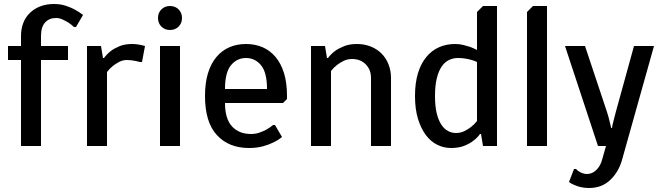

<svg xmlns="http://www.w3.org/2000/svg" viewBox="-20 -730 3305 960"><path d="M260 -640Q226 -640 205.5 -617.5Q185 -595 185 -550V-500H320V-430H185V0H85V-430H20V-500H85V-550Q85 -586 96.5 -615.5Q108 -645 130 -666Q152 -687 182 -698.5Q212 -710 250 -710Q282 -710 308 -701.5Q334 -693 354 -682Q377 -670 395 -655L360 -595H350Q337 -607 322 -617Q309 -625 293 -632.5Q277 -640 260 -640Z M615 -430Q594 -430 576 -420.5Q558 -411 544 -400Q528 -387 515 -370V0H415V-500H485L495 -440H500Q514 -459 534 -475Q551 -488 577.5 -499Q604 -510 640 -510Q653 -510 665 -508.5Q677 -507 686 -505Q697 -502 705 -500L690 -420H680Q670 -422 659 -425Q649 -427 637.5 -428.5Q626 -430 615 -430Z M880 -500V0H780V-500ZM890 -640Q890 -614 873 -597Q856 -580 830 -580Q804 -580 787 -597Q770 -614 770 -640Q770 -666 787 -683Q804 -700 830 -700Q856 -700 873 -683Q890 -666 890 -640Z M1210 -510Q1255 -510 1292.5 -494Q1330 -478 1357.5 -445.5Q1385 -413 1400 -364.5Q1415 -316 1415 -250V-235L1395 -215H1105Q1105 -136 1140 -98Q1175 -60 1235 -60Q1258 -60 1277.5 -67Q1297 -74 1312 -82Q1330 -92 1345 -105H1355L1390 -45Q1371 -29 1345 -17Q1323 -6 1293 2Q1263 10 1225 10Q1124 10 1064.5 -54.5Q1005 -119 1005 -250Q1005 -316 1020 -364.5Q1035 -413 1062.5 -445.5Q1090 -478 1127.5 -494Q1165 -510 1210 -510ZM1210 -440Q1165 -440 1135 -404Q1105 -368 1105 -285H1315Q1315 -368 1285 -404Q1255 -440 1210 -440Z M1740 -435Q1717 -435 1698 -425.5Q1679 -416 1665 -405Q1648 -392 1635 -375V0H1535V-500H1605L1615 -440H1620Q1634 -459 1655 -475Q1673 -488 1700 -499Q1727 -510 1765 -510Q1802 -510 1833.5 -497.5Q1865 -485 1887.5 -462.5Q1910 -440 1922.5 -408.5Q1935 -377 1935 -340V0H1835V-340Q1835 -382 1808.5 -408.5Q1782 -435 1740 -435Z M2365 -420Q2353 -426 2338 -430Q2325 -434 2307.5 -437Q2290 -440 2270 -440Q2246 -440 2225 -430Q2204 -420 2188.5 -397.5Q2173 -375 2164 -338.5Q2155 -302 2155 -250Q2155 -199 2163.5 -164Q2172 -129 2186.5 -107Q2201 -85 2220 -75Q2239 -65 2260 -65Q2283 -65 2302 -74.5Q2321 -84 2335 -95Q2352 -108 2365 -125ZM2395 -700H2465V0H2395L2385 -60H2380Q2366 -40 2345 -25Q2327 -11 2300 -0.5Q2273 10 2235 10Q2199 10 2166.5 -6Q2134 -22 2109.5 -54.5Q2085 -87 2070 -135.5Q2055 -184 2055 -250Q2055 -316 2070 -364.5Q2085 -413 2112 -445.5Q2139 -478 2175.5 -494Q2212 -510 2255 -510Q2278 -510 2297.5 -505Q2317 -500 2332 -495Q2350 -488 2365 -480V-670Z M2615 -670 2645 -700H2715V0H2615Z M2915 140Q2941 140 2961.5 120Q2982 100 2990 70L3010 0H2970L2805 -500H2905L3015 -170Q3019 -159 3022.5 -145Q3026 -131 3029 -119Q3033 -105 3036 -90H3040Q3042 -105 3046 -119Q3049 -131 3052.5 -145Q3056 -159 3059 -170L3150 -500H3250L3090 70Q3073 130 3031 170Q2989 210 2925 210Q2902 210 2883.5 205.5Q2865 201 2852 195Q2836 189 2825 180L2850 115H2860Q2867 123 2876 128Q2884 133 2894 136.5Q2904 140 2915 140Z"/></svg>

Font: Scada
Style: Regular
Weight: 400
Designer: Jovanny Lemonad
Foundry: Jovanny Lemonad
Version: Version 3.005; ttfautohint (v0.91) -l 8 -r 50 -G 200 -x 0 -w